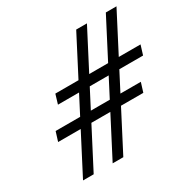

<svg xmlns="http://www.w3.org/2000/svg" viewBox="-152 -822 961 968"><g transform="rotate(-30 328.0 -338.0)"><path d="M475 -676 124 0H62L412.5 -676ZM647 -676 296.5 0H234.5L585 -676ZM639 -394H143.5L160 -449H656ZM546 -230.5H50L67 -285H563Z"/></g></svg>

Font: Newsreader 16pt 16pt
Style: Bold Italic
Weight: 700
Italic angle: -17°
Version: Version 1.003